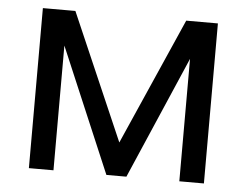

<svg xmlns="http://www.w3.org/2000/svg" viewBox="-44 -598 838 652"><g transform="rotate(5 375.0 -272.5)"><path d="M565.3 -545.5H673.3V0H589.5V-417.3L409.1 0H340.9L160.5 -425.1V0H76.7V-545.5H187.5L375 -113.6Z"/></g></svg>

Font: Interop
Style: Regular
Weight: 400
Designer: Rasmus Andersson, Google, Jang Haemin
Foundry: jhaemin
Version: Version 1.008